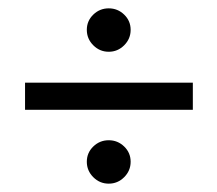

<svg xmlns="http://www.w3.org/2000/svg" viewBox="-20 -540 521 460"><path d="M277.5 -431.5Q262 -416 240.5 -416Q219 -416 203.5 -431.5Q188 -447 188 -468.5Q188 -490 203.5 -505Q219 -520 240.5 -520Q262 -520 277.5 -505Q293 -490 293 -468.5Q293 -447 277.5 -431.5ZM40 -277V-342H442V-277ZM277.5 -115.5Q262 -100 240.5 -100Q219 -100 203.5 -115.5Q188 -131 188 -152.5Q188 -174 203.5 -189Q219 -204 240.5 -204Q262 -204 277.5 -189Q293 -174 293 -152.5Q293 -131 277.5 -115.5Z"/></svg>

Font: Cinzel Decorative Black
Style: Regular
Weight: 900
Designer: Natanael Gama
Version: Version 1.001;PS 001.001;hotconv 1.0.56;makeotf.lib2.0.21325